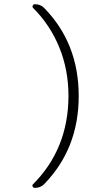

<svg xmlns="http://www.w3.org/2000/svg" viewBox="-20 -790 540 935"><path d="M149.4 125Q142.6 125 139.2 118.7Q135.7 112.3 140.6 107.4Q312.5 -64.5 313.5 -322.3Q313.5 -449.2 269 -558.6Q224.6 -668 140.6 -752Q136.7 -755.9 139.6 -762.7Q142.6 -769.5 149.4 -769.5Q176.8 -769.5 194.3 -752Q363.3 -580.1 363.3 -322.3Q363.3 -65.4 194.3 107.4Q176.8 125 149.4 125Z"/></svg>

Font: Rounded-L Mgen+ 1mn light
Style: Regular
Weight: 200
Designer: [Source Han Sans]
Ryoko NISHIZUKA  (kana & ideographs); Paul D. Hunt (Latin, Greek & Cyrillic); Wenlong ZHANG  (bopomofo
Version: Version 1.059.20150602